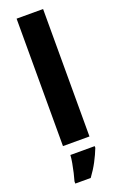

<svg xmlns="http://www.w3.org/2000/svg" viewBox="-184 -808 671 1076"><g transform="rotate(-20 151.0 -269.5)"><path d="M230 0H72V-760H230ZM239 71Q225 107 205 145Q185 183 157 221H65V208Q71 188 77 161.5Q83 135 88 108Q93 81 94 61H239Z"/></g></svg>

Font: Noto Sans Oriya
Style: Bold
Weight: 700
Designer: Amélie Bonet and Sol Matas
Foundry: Google LLC
Version: Version 2.006; ttfautohint (v1.8.4.7-5d5b)